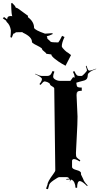

<svg xmlns="http://www.w3.org/2000/svg" viewBox="-268 -1328 707 1370"><path d="M62.5 -944.3Q62.5 -949.2 47.6 -960.4Q32.7 -971.7 32.7 -976.6Q32.7 -983.9 14.4 -993.7Q-3.9 -1003.4 -22 -1012.7Q-40 -1022 -40 -1029.3Q-40 -1064.9 -103.5 -1094.2Q-103.5 -1097.7 -113.8 -1098.6L-154.8 -1097.7Q-160.6 -1089.4 -168.9 -1089.4Q-173.8 -1089.4 -184.1 -1059.1L-193.8 -1063Q-190.4 -1084.5 -190.4 -1110.8Q-195.8 -1149.4 -219.2 -1170.4Q-224.1 -1176.3 -224.1 -1180.2L-248 -1197.3L-239.3 -1206.5L-216.8 -1190.4Q-216.8 -1213.4 -194.3 -1213.4L-179.2 -1212.9Q-186.5 -1212.9 -188.5 -1303.2L-182.1 -1307.6Q-157.2 -1284.2 -157.2 -1276.4Q-157.2 -1273.4 -141.6 -1268.6L-66.9 -1214.4H-68.4L-68.8 -1205.6Q-24.9 -1173.3 -24.9 -1129.4Q-20 -1113.3 53.2 -1087.9Q58.6 -1088.9 106.4 -1091.3L107.9 -1085Q81.5 -1071.8 65.4 -1069.3Q69.3 -1065.4 70.3 -1051.8L91.8 -1032.7Q87.9 -1025.4 147.9 -1025.4Q148.4 -1025.4 155.8 -1036.6Q163.1 -1047.9 174.8 -1072.3L192.4 -1064Q172.9 -1023.4 172.9 -997.1Q175.8 -986.3 194.1 -969.2Q212.4 -952.1 216.8 -952.1L238.8 -935.1L199.7 -858.9L174.3 -873Q148.9 -887.7 123.5 -908Q98.1 -928.2 98.1 -939.5ZM231.4 -41 230.5 -47.9Q227.5 -47.9 205.1 -45.9V-50.8L227.5 -53.2Q219.2 -64 208.5 -64H154.3Q146.5 -64 114.5 -41.7Q82.5 -19.5 82.5 -6.8L74.2 22L60.5 18.1L70.3 -8.8Q70.3 -30.3 112.3 -86.4Q126.5 -105 126.5 -112.8L119.1 -695.8Q119.1 -704.1 104.7 -711.4Q90.3 -718.8 88.6 -726.8Q86.9 -734.9 72.5 -741Q58.1 -747.1 49.6 -747.1Q41 -747.1 21.5 -722.2L13.2 -728Q31.2 -749 31.2 -764.2Q31.2 -776.9 -18.6 -799.8L-17.6 -801.8Q17.1 -786.1 30.3 -786.1H69.3Q82 -786.1 89.8 -792.5Q97.7 -798.8 107.4 -821.8L120.1 -816.9Q111.3 -793.9 111.3 -781.5Q111.3 -769 127.2 -760Q143.1 -751 161.1 -751H234.4L254.4 -778.8L261.2 -772Q264.2 -774.9 264.2 -783.4Q264.2 -792 252.4 -815.9L262.2 -820.8Q273.4 -797.9 279.8 -792Q286.1 -786.1 296.4 -786.1H315.4Q319.3 -786.1 335.9 -803.5Q352.5 -820.8 352.5 -826.2Q352.5 -831.5 344.2 -856.9L349.1 -858.9Q356.9 -835.4 360.6 -829.8Q364.3 -824.2 369.1 -824.2H372.1Q381.8 -824.2 417.5 -837.9L418.5 -835.9Q384.8 -823.7 375.5 -815.9L362.3 -804.2Q358.4 -799.8 358.2 -790.5Q357.9 -781.2 355 -772.7Q352.1 -764.2 346.2 -760.3Q336.9 -753.9 327.4 -752.2Q317.9 -750.5 300.5 -745.1Q283.2 -739.7 276.4 -737.8L279.3 -719.2Q280.3 -710 287.6 -706.5Q294.9 -703.1 315.4 -703.1V-680.2Q291.5 -680.2 284.2 -672.9Q284.2 -669.9 284.7 -663.8Q285.2 -657.7 285.2 -653.8L283.2 -671.9Q278.3 -667 278.3 -648.9L285.2 -496.1Q285.2 -447.8 279.8 -354Q274.4 -260.3 273.9 -236.6Q273.4 -212.9 278.8 -205.6Q284.2 -198.2 305.2 -184.1L300.3 -175.8Q274.4 -192.9 260.3 -192.9Q246.1 -192.9 246.1 -179.2V-136.2Q246.1 -123 278.3 -114.5Q310.5 -106 310.5 -91.8L309.1 -87.9Q309.1 -83.5 316.4 -69.8Q323.7 -56.2 325.2 -51.8Q330.6 -31.7 357.4 -4.9L353.5 0Q322.3 -31.2 306.2 -35.2H305.2L302.2 -36.1Q282.2 -36.1 282.2 12.2L270.5 11.2Q270.5 -7.8 262.5 -25.4Q254.4 -43 238.3 -46.9L228.5 -28.8Q231.4 -35.6 231.4 -41ZM290.5 -621.1Q286.6 -640.6 285.2 -653.8Z"/></svg>

Font: Eater
Style: Regular
Weight: 400
Version: Version 001.002